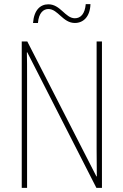

<svg xmlns="http://www.w3.org/2000/svg" viewBox="-20 -916 602 936"><path d="M141 -804H165C169 -854 192 -872 216 -872C263 -872 286 -804 345 -804C386 -804 419 -834 421 -896H398C394 -848 373 -827 345 -827C298 -827 275 -895 216 -895C177 -895 146 -868 141 -804ZM477 0V-714H451V-190C451 -156 452 -103 452 -56H450L113 -714H86V0H112V-534C112 -589 112 -625 111 -661H113L450 0Z"/></svg>

Font: Noto Sans Arabic UI Cn Th
Style: Regular
Weight: 100
Width: 3
Designer: Monotype Design Team, Nadine Chahine and Nizar Qandah
Foundry: Monotype Imaging Inc.
Version: Version 2.010